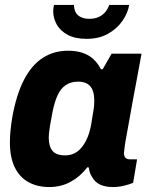

<svg xmlns="http://www.w3.org/2000/svg" viewBox="-20 -744 603 776"><path d="M179 12Q130 12 94 -8.5Q58 -29 39 -69Q20 -109 20 -168Q20 -191 22.5 -217Q25 -243 30 -272Q46 -361 76.5 -420.5Q107 -480 152 -509.5Q197 -539 255 -539Q288 -539 313.5 -530.5Q339 -522 357 -505.5Q375 -489 388 -464H395L431 -527H552L528 -397Q522 -366 515.5 -330.5Q509 -295 503 -260.5Q497 -226 491.5 -197Q486 -168 483.5 -148.5Q481 -129 481 -125Q481 -112 487.5 -106Q494 -100 505 -100H534L518 -5Q501 2 479.5 7Q458 12 436 12Q407 12 385.5 2.5Q364 -7 352 -29Q347 -36 343.5 -46Q340 -56 339 -67L333 -68Q305 -31 266 -9.5Q227 12 179 12ZM243 -116Q264 -116 281 -124.5Q298 -133 311.5 -150Q325 -167 334.5 -190.5Q344 -214 349 -244Q354 -276 357 -293.5Q360 -311 360.5 -321Q361 -331 361 -337Q361 -362 354.5 -379Q348 -396 333.5 -405Q319 -414 296 -414Q266 -414 245.5 -400Q225 -386 212.5 -358.5Q200 -331 192 -290Q185 -255 182 -235.5Q179 -216 178 -205.5Q177 -195 177 -188Q177 -152 192.5 -134Q208 -116 243 -116ZM330 -587Q283 -587 253 -603.5Q223 -620 209 -645.5Q195 -671 195 -699Q195 -705 196 -711.5Q197 -718 198 -724H279Q279 -708 285.5 -695Q292 -682 306.5 -675Q321 -668 341 -668Q365 -668 381.5 -676.5Q398 -685 408 -698.5Q418 -712 421 -724H502Q497 -692 475.5 -660.5Q454 -629 417.5 -608Q381 -587 330 -587Z"/></svg>

Font: Archivo SemiCondensed ExtraBold
Style: Italic
Weight: 800
Width: 4
Italic angle: -10°
Designer: Hector Gatti
Foundry: Omnibus-Type
Version: Version 2.001